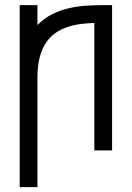

<svg xmlns="http://www.w3.org/2000/svg" viewBox="-20 -603 526 766"><path d="M391.6 -582.5H427.2V-2.9H356.4V-511.2Q323.2 -510.7 288.1 -505.1Q252.9 -499.5 221.2 -483.4Q131.3 -438 129.4 -299.8V143.6H58.6V-582.5H129.4V-502.9Q154.8 -529.3 188.5 -546.4Q223.6 -564 260.3 -571.5Q296.9 -579.1 331.1 -580.8Q365.2 -582.5 391.6 -582.5Z"/></svg>

Font: Greenwashing Machine
Style: Regular
Weight: 400
Designer: Tup Wanders
Foundry: Free font, DO NOT SELL
Version: Version 1.00;August 10, 2023;FontCreator 11.5.0.2430 64-bit